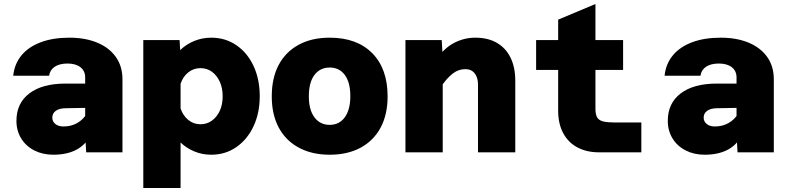

<svg xmlns="http://www.w3.org/2000/svg" viewBox="-20 -760 3940 958"><path d="M410 0 405 -87V-374Q405 -406 381.5 -424.5Q358 -443 317 -443Q277 -443 253 -427Q229 -411 225 -382H46Q52 -441 87 -483.5Q122 -526 183 -549Q244 -572 326 -572Q405 -572 464.5 -547.5Q524 -523 557.5 -476.5Q591 -430 591 -364V0ZM246 12Q193 12 151 -9.5Q109 -31 85.5 -69.5Q62 -108 62 -157Q62 -245 126.5 -294Q191 -343 307 -343H421L420 -222L309 -220Q277 -220 259 -207.5Q241 -195 241 -173Q241 -154 256 -141.5Q271 -129 297 -129Q335 -129 365 -146Q395 -163 413 -193L431 -84Q405 -35 358.5 -11.5Q312 12 246 12Z M1034 -572Q1105 -572 1160 -534Q1215 -496 1245.5 -430Q1276 -364 1276 -280Q1276 -197 1245.5 -131Q1215 -65 1160 -26.5Q1105 12 1034 12Q989 12 949.5 -4.5Q910 -21 881 -49V178H695V-560H876L879 -510Q909 -539 949 -555.5Q989 -572 1034 -572ZM980 -140Q1013 -140 1038 -158.5Q1063 -177 1077 -208Q1091 -239 1091 -280Q1091 -321 1076.5 -352.5Q1062 -384 1037.5 -402Q1013 -420 980 -420Q946 -420 919.5 -399Q893 -378 881 -342V-219Q893 -183 919.5 -161.5Q946 -140 980 -140Z M1625 12Q1536 12 1470.5 -23.5Q1405 -59 1370.5 -124Q1336 -189 1336 -279Q1336 -371 1370.5 -436Q1405 -501 1470 -536.5Q1535 -572 1625 -572Q1761 -572 1837.5 -494.5Q1914 -417 1914 -279Q1914 -189 1879.5 -124Q1845 -59 1780 -23.5Q1715 12 1625 12ZM1625 -137Q1673 -137 1700.5 -175Q1728 -213 1728 -280Q1728 -349 1700.5 -386Q1673 -423 1625 -423Q1577 -423 1549 -386Q1521 -349 1521 -279Q1521 -212 1549 -174.5Q1577 -137 1625 -137Z M2365 0V-339Q2365 -373 2348.5 -394Q2332 -415 2302 -415Q2267 -415 2237 -391.5Q2207 -368 2170 -313L2152 -456Q2193 -518 2244 -545Q2295 -572 2351 -572Q2416 -572 2460.5 -545.5Q2505 -519 2528 -471Q2551 -423 2551 -358V0ZM2003 0V-560H2184L2189 -474V0Z M2968 0Q2908 0 2862 -24Q2816 -48 2790.5 -95Q2765 -142 2765 -208V-662L2951 -740V-217Q2951 -188 2960 -173.5Q2969 -159 2990 -154Q3011 -149 3044 -149H3180V0ZM2655 -411V-560H3089V-411Z M3660 0 3655 -87V-374Q3655 -406 3631.5 -424.5Q3608 -443 3567 -443Q3527 -443 3503 -427Q3479 -411 3475 -382H3296Q3302 -441 3337 -483.5Q3372 -526 3433 -549Q3494 -572 3576 -572Q3655 -572 3714.5 -547.5Q3774 -523 3807.5 -476.5Q3841 -430 3841 -364V0ZM3496 12Q3443 12 3401 -9.5Q3359 -31 3335.5 -69.5Q3312 -108 3312 -157Q3312 -245 3376.5 -294Q3441 -343 3557 -343H3671L3670 -222L3559 -220Q3527 -220 3509 -207.5Q3491 -195 3491 -173Q3491 -154 3506 -141.5Q3521 -129 3547 -129Q3585 -129 3615 -146Q3645 -163 3663 -193L3681 -84Q3655 -35 3608.5 -11.5Q3562 12 3496 12Z"/></svg>

Font: Azeret Mono Thin ExtraBold
Style: Regular
Weight: 800
Version: Version 1.002